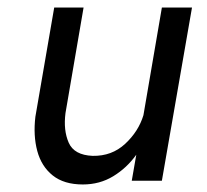

<svg xmlns="http://www.w3.org/2000/svg" viewBox="-20 -480 549 510"><path d="M154 -180 202 -460H124L74 -170Q68 -120 79 -79Q90 -38 120 -14Q150 10 200 10Q245 10 281 -12Q317 -34 342 -69L330 0H410L490 -460H410L361 -174Q348 -131 312.5 -98Q277 -65 226 -66Q177 -68 162.5 -101Q148 -134 154 -180Z"/></svg>

Font: Jost* 400 Book Italic
Style: Italic
Weight: 400
Italic angle: -10°
Version: Version 3.200; ttfautohint (v0.97) -l 8 -r 50 -G 200 -x 14 -